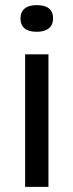

<svg xmlns="http://www.w3.org/2000/svg" viewBox="-20 -729 285 749"><path d="M78 0V-517H169V0ZM123 -605Q92 -605 76 -618Q60 -631 60 -657Q60 -682 76 -695.5Q92 -709 123 -709Q155 -709 171 -696Q187 -683 187 -657Q187 -632 170.5 -618.5Q154 -605 123 -605Z"/></svg>

Font: Bricolage Grotesque 20pt
Style: Regular
Weight: 400
Version: Version 1.001;gftools[0.9.33.dev8+g029e19f]